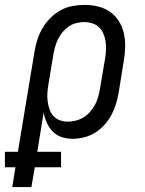

<svg xmlns="http://www.w3.org/2000/svg" viewBox="-71 -558 591 783"><path d="M-21 205 -8 124H-51V61H2L70 -349Q74 -374 82 -398Q90 -422 103 -444Q116 -466 135 -485Q154 -504 177 -516.5Q200 -529 224.5 -533.5Q249 -538 274 -538Q302 -538 329 -531.5Q356 -525 378 -509.5Q400 -494 414 -471.5Q428 -449 434 -422.5Q440 -396 439.5 -367.5Q439 -339 434 -311L413 -181Q409 -157 402 -134Q395 -111 383.5 -89.5Q372 -68 355 -49Q338 -30 317 -17Q296 -4 272 2Q248 8 225 8Q202 8 180.5 1Q159 -6 144 -21.5Q129 -37 120 -57Q111 -77 107 -99L81 61H178V124H71L57 205ZM205 -62Q221 -62 237.5 -66Q254 -70 269 -79Q284 -88 295.5 -101Q307 -114 315.5 -129Q324 -144 328.5 -160Q333 -176 336 -192L358 -322Q361 -339 361.5 -356.5Q362 -374 359.5 -390Q357 -406 350.5 -421Q344 -436 332.5 -447Q321 -458 305 -463Q289 -468 272 -468Q257 -468 240.5 -464Q224 -460 210 -450.5Q196 -441 185 -428Q174 -415 166.5 -400Q159 -385 154.5 -369.5Q150 -354 147 -338L127 -217Q124 -200 122.5 -182Q121 -164 123 -147.5Q125 -131 130 -115Q135 -99 145.5 -86.5Q156 -74 172 -68Q188 -62 205 -62Z"/></svg>

Font: Iosevka Slab
Style: Italic
Weight: 400
Italic angle: -9°
Monospace: yes
Designer: Belleve Invis
Foundry: Belleve Invis
Version: Version 11.1.0; ttfautohint (v1.8.3)